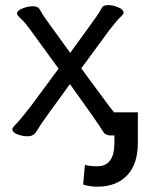

<svg xmlns="http://www.w3.org/2000/svg" viewBox="-20 -510 571 744"><path d="M86.9 18.1Q66.9 18.1 47.4 10.5Q27.8 2.9 27.8 -9.8Q27.8 -15.1 41 -28.1Q54.2 -41 96.2 -94.2L207 -244.1L102.1 -388.2Q77.1 -422.9 61.5 -437Q45.9 -451.2 45.9 -457Q45.9 -469.2 67.4 -477.5Q88.9 -485.8 106.9 -485.8Q126 -485.8 132.8 -475.1Q147.9 -448.2 163.1 -428.2L252 -305.2Q354 -444.8 362.1 -458.5Q370.1 -472.2 375.5 -481.2Q380.9 -490.2 399.9 -490.2Q417 -490.2 438 -481.7Q459 -473.1 459 -460.9Q459 -455.1 446 -443.1Q433.1 -431.2 402.8 -392.1L294.9 -245.1L404.8 -96.2Q417 -80.1 444.1 -49.6Q471.2 -19 471.2 -13.2Q471.2 0 451.7 7.6Q432.1 15.1 412.1 15.1Q389.2 15.1 380.9 2Q359.9 -33.2 251 -184.1Q145 -39.1 135 -22.5Q125 -5.9 119.1 2Q108.9 18.1 86.9 18.1ZM423.3 -74.7H514.2V43.5Q514.2 126 472.4 169.7Q430.7 213.4 356.9 213.4Q326.7 213.4 302.2 205.1L309.1 128.4Q323.7 134.3 356.9 134.3Q421.9 134.3 423.3 47.4Z"/></svg>

Font: LXGW WenKai Screen
Style: Regular
Weight: 400
Designer: LXGW / Fontworks Inc.
Foundry: LXGW / Fontworks Inc.
Version: Version 1.510;January 18,2025